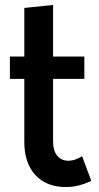

<svg xmlns="http://www.w3.org/2000/svg" viewBox="-20 -738 398 774"><path d="M348 -9Q297 16 246 16Q167 16 122.5 -32.5Q78 -81 78 -166V-420H20V-510H78V-706L194 -718V-510H320V-420H194V-167Q194 -131 210.5 -110.5Q227 -90 256 -90Q281 -90 311 -108Z"/></svg>

Font: Akshar Medium
Style: Regular
Weight: 500
Designer: Tall Chai
Foundry: Tall Chai
Version: Version 1.000